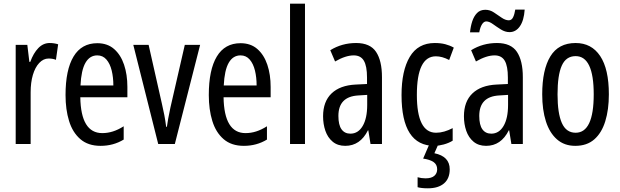

<svg xmlns="http://www.w3.org/2000/svg" viewBox="-20 -780 3360 1040"><path d="M249 -547Q273 -547 295 -540L283 -456Q266 -463 243 -463Q215 -463 192.5 -439Q170 -415 158 -374Q146 -333 146 -280V0H65V-537H128L139 -445H144Q161 -492 187.5 -519.5Q214 -547 249 -547Z M507 -546Q562 -546 598 -514.5Q634 -483 652 -429.5Q670 -376 670 -309V-253H415Q418 -59 534 -59Q563 -59 591.5 -68Q620 -77 650 -96V-24Q594 10 525 10Q457 10 415 -26.5Q373 -63 354 -125Q335 -187 335 -265Q335 -402 378.5 -474Q422 -546 507 -546ZM507 -480Q466 -480 443 -440Q420 -400 416 -317H594Q594 -361 585 -398Q576 -435 556.5 -457.5Q537 -480 507 -480Z M837 0 702 -537H785L857 -218Q864 -188 870 -157Q876 -126 880 -93H884Q886 -110 891 -137Q896 -164 903 -197L981 -537H1064L927 0Z M1283 -546Q1338 -546 1374 -514.5Q1410 -483 1428 -429.5Q1446 -376 1446 -309V-253H1191Q1194 -59 1310 -59Q1339 -59 1367.5 -68Q1396 -77 1426 -96V-24Q1370 10 1301 10Q1233 10 1191 -26.5Q1149 -63 1130 -125Q1111 -187 1111 -265Q1111 -402 1154.5 -474Q1198 -546 1283 -546ZM1283 -480Q1242 -480 1219 -440Q1196 -400 1192 -317H1370Q1370 -361 1361 -398Q1352 -435 1332.5 -457.5Q1313 -480 1283 -480Z M1632 0H1551V-760H1632Z M1909 -547Q1985 -547 2017 -499Q2049 -451 2049 -362V0H1987L1975 -74H1973Q1931 10 1850 10Q1809 10 1782 -12.5Q1755 -35 1742.5 -71.5Q1730 -108 1730 -150Q1730 -230 1776 -274Q1822 -318 1907 -322L1968 -325V-360Q1968 -422 1951 -451Q1934 -480 1896 -480Q1852 -480 1795 -447L1769 -508Q1832 -547 1909 -547ZM1921 -263Q1813 -257 1813 -152Q1813 -103 1830 -79.5Q1847 -56 1878 -56Q1920 -56 1944.5 -97.5Q1969 -139 1969 -212V-266Z M2333 10Q2155 10 2155 -265Q2155 -397 2199.5 -472Q2244 -547 2335 -547Q2367 -547 2392 -540.5Q2417 -534 2438 -522L2413 -455Q2375 -475 2341 -475Q2238 -475 2238 -266Q2238 -61 2342 -61Q2364 -61 2386.5 -67.5Q2409 -74 2432 -86V-18Q2411 -5 2383.5 2.5Q2356 10 2333 10ZM2416 137Q2416 187 2385 213.5Q2354 240 2298 240Q2262 240 2242 234V180Q2262 186 2285 186Q2317 186 2332.5 172.5Q2348 159 2348 137Q2348 111 2328 97.5Q2308 84 2272 79L2306 0H2355L2333 50Q2416 67 2416 137Z M2672 -547Q2748 -547 2780 -499Q2812 -451 2812 -362V0H2750L2738 -74H2736Q2694 10 2613 10Q2572 10 2545 -12.5Q2518 -35 2505.5 -71.5Q2493 -108 2493 -150Q2493 -230 2539 -274Q2585 -318 2670 -322L2731 -325V-360Q2731 -422 2714 -451Q2697 -480 2659 -480Q2615 -480 2558 -447L2532 -508Q2595 -547 2672 -547ZM2684 -263Q2576 -257 2576 -152Q2576 -103 2593 -79.5Q2610 -56 2641 -56Q2683 -56 2707.5 -97.5Q2732 -139 2732 -212V-266ZM2526 -605Q2529 -637 2538 -664.5Q2547 -692 2564 -709.5Q2581 -727 2609 -727Q2634 -727 2655.5 -712.5Q2677 -698 2697.5 -684Q2718 -670 2736 -670Q2751 -670 2759 -686Q2767 -702 2771 -728H2822Q2818 -669 2796 -637.5Q2774 -606 2740 -606Q2716 -606 2693 -620.5Q2670 -635 2650 -649.5Q2630 -664 2614 -664Q2601 -664 2591 -648.5Q2581 -633 2576 -605Z M3278 -269Q3278 -186 3258.5 -123Q3239 -60 3199 -25Q3159 10 3096 10Q3037 10 2997 -25Q2957 -60 2937 -122.5Q2917 -185 2917 -269Q2917 -402 2961 -474.5Q3005 -547 3098 -547Q3184 -547 3231 -476.5Q3278 -406 3278 -269ZM3000 -269Q3000 -166 3023.5 -113.5Q3047 -61 3098 -61Q3196 -61 3196 -269Q3196 -476 3098 -476Q3046 -476 3023 -424.5Q3000 -373 3000 -269Z"/></svg>

Font: Noto Sans Sinhala ExtraCondensed
Style: Regular
Weight: 400
Width: 2
Designer: Jelle Bosma - Monotype Design Team
Foundry: Monotype Imaging Inc.
Version: Version 2.006; ttfautohint (v1.8.4.7-5d5b)